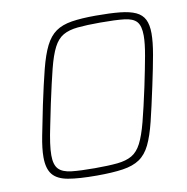

<svg xmlns="http://www.w3.org/2000/svg" viewBox="-79 -773 834 857"><g transform="rotate(-10 338.0 -344.0)"><path d="M292 8Q211 8 162.5 -0.5Q114 -9 92.5 -35.5Q71 -62 71 -114Q71 -153 82 -209.5Q93 -266 109 -344Q129 -438 145 -501Q161 -564 180.5 -603Q200 -642 228.5 -662Q257 -682 301 -689Q345 -696 411 -696Q476 -696 520 -691.5Q564 -687 591 -674.5Q618 -662 630 -638Q642 -614 642 -575Q642 -536 632 -479.5Q622 -423 605 -344Q585 -250 569.5 -187Q554 -124 535 -85Q516 -46 486.5 -26Q457 -6 410 1Q363 8 292 8ZM289 -26Q351 -26 391 -30Q431 -34 457 -49Q483 -64 500.5 -98Q518 -132 533.5 -191.5Q549 -251 569 -344Q586 -425 596 -480.5Q606 -536 606 -571Q606 -615 589.5 -634Q573 -653 533.5 -657.5Q494 -662 424 -662Q363 -662 322.5 -658Q282 -654 256 -639Q230 -624 212.5 -590Q195 -556 180 -496.5Q165 -437 145 -344Q134 -289 125 -246.5Q116 -204 111.5 -172Q107 -140 107 -116Q107 -73 125 -54Q143 -35 183 -30.5Q223 -26 289 -26Z"/></g></svg>

Font: Saira Thin
Style: Italic
Weight: 100
Italic angle: -12°
Designer: Hector Gatti with collaboration of the Omnibus-Type team
Foundry: Omnibus-Type
Version: Version 1.101